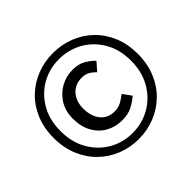

<svg xmlns="http://www.w3.org/2000/svg" viewBox="-169 -952 1179 1179"><g transform="rotate(-45 420.0 -362.5)"><path d="M418.9 11.2Q345.7 11.2 279.8 -14.9Q213.9 -41 163.1 -90.1Q112.3 -139.2 83.3 -208.5Q54.2 -277.8 54.2 -363.8Q54.2 -450.2 83.3 -519Q112.3 -587.9 163.1 -636.2Q213.9 -684.6 279.8 -710.2Q345.7 -735.8 418.9 -735.8Q493.2 -735.8 559.3 -710.2Q625.5 -684.6 676.3 -636Q727.1 -587.4 756.1 -518.6Q785.2 -449.7 785.2 -363.8Q785.2 -277.8 756.1 -208.5Q727.1 -139.2 676.3 -90.1Q625.5 -41 559.3 -14.9Q493.2 11.2 418.9 11.2ZM418.9 -42Q503.4 -42 573.2 -82.3Q643.1 -122.6 684.6 -195.1Q726.1 -267.6 726.1 -363.8Q726.1 -460 684.6 -531.7Q643.1 -603.5 573.2 -643.3Q503.4 -683.1 418.9 -683.1Q335 -683.1 265.6 -643.3Q196.3 -603.5 155 -531.7Q113.8 -460 113.8 -363.8Q113.8 -267.6 155 -195.1Q196.3 -122.6 265.6 -82.3Q335 -42 418.9 -42ZM430.2 -142.1Q371.1 -142.1 323.7 -168.7Q276.4 -195.3 248.8 -245.1Q221.2 -294.9 221.2 -363.8Q221.2 -429.7 251 -477.5Q280.8 -525.4 328.9 -551.8Q377 -578.1 432.1 -578.1Q481.4 -578.1 515.1 -559.3Q548.8 -540.5 575.2 -513.2L528.8 -460Q507.3 -481.9 486.6 -492.9Q465.8 -503.9 438 -503.9Q378.9 -503.9 344.5 -464.4Q310.1 -424.8 310.1 -363.8Q310.1 -294.9 343.5 -254.4Q377 -213.9 433.1 -213.9Q467.3 -213.9 492.2 -227.5Q517.1 -241.2 541 -259.8L581.1 -204.1Q549.3 -176.8 513.7 -159.4Q478 -142.1 430.2 -142.1Z"/></g></svg>

Font: Source Han Sans CN Medium
Style: Regular
Weight: 500
Designer: Ryoko NISHIZUKA  (kana, bopomofo & ideographs); Paul D. Hunt (Latin, Greek & Cyrillic); Sandoll Communications , Soo-you
Foundry: Adobe
Version: Version 2.004;hotconv 1.0.118;makeotfexe 2.5.65603